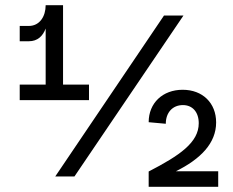

<svg xmlns="http://www.w3.org/2000/svg" viewBox="-20 -720 898 740"><path d="M56 -334H323V-394H223V-700H156C156 -657 133 -620 91 -620H56V-561H91C125 -561 145 -581 156 -610V-394H56ZM193 -40H267L687 -660H612ZM553 -59V0H821V-60H658C753 -107 813 -168 813 -248C813 -323 761 -374 684 -374C607 -374 553 -323 553 -249L619 -243C619 -286 645 -315 685 -315C722 -315 746 -288 746 -245C746 -171 673 -121 553 -59Z"/></svg>

Font: Uncut Sans Medium
Style: Regular
Weight: 500
Designer: Kasper Nordkvist
Foundry: UNCUT.wtf
Version: Version 1.304;Glyphs 3.2 (3246)